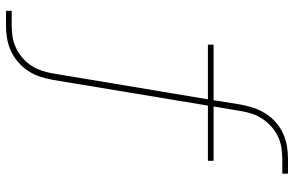

<svg xmlns="http://www.w3.org/2000/svg" viewBox="-190 -585 980 640"><g transform="rotate(90 300.0 -265.0)"><path d="M16 205V186H66Q84 186 103 183Q122 180 140 171.5Q158 163 173.5 149.5Q189 136 199.5 119.5Q210 103 216 84.5Q222 66 225 47L311 -468H129V-487H314L329 -580Q333 -601 340 -621.5Q347 -642 359 -661Q371 -680 388.5 -695Q406 -710 426 -719Q446 -728 467.5 -731.5Q489 -735 510 -735H559V-716H510Q491 -716 472 -713Q453 -710 435 -701.5Q417 -693 402 -679.5Q387 -666 376 -649.5Q365 -633 359 -614.5Q353 -596 350 -577L335 -487H516V-468H332L246 50Q242 71 235.5 91.5Q229 112 216.5 131Q204 150 186.5 165Q169 180 149 189Q129 198 107.5 201.5Q86 205 66 205Z"/></g></svg>

Font: Iosevka Curly Slab ThEx
Style: Italic
Weight: 100
Width: 7
Italic angle: -9°
Monospace: yes
Designer: Belleve Invis
Foundry: Belleve Invis
Version: Version 11.1.0; ttfautohint (v1.8.3)